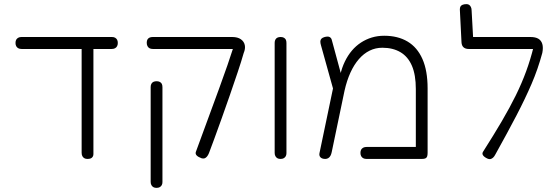

<svg xmlns="http://www.w3.org/2000/svg" viewBox="-20 -759 2701 929"><path d="M85 -522Q75 -522 68.5 -525.5Q62 -529 58.5 -535.5Q55 -542 55 -551Q55 -561 58.5 -567Q62 -573 68.5 -576.5Q75 -580 84 -580H521Q531 -580 537 -576.5Q543 -573 546.5 -567Q550 -561 550 -551Q550 -542 546.5 -535.5Q543 -529 536.5 -525.5Q530 -522 520 -522ZM403 10Q394 10 388 6.5Q382 3 378.5 -3.5Q375 -10 375 -20V-523H432V-13Q432 -6 428.5 -0.5Q425 5 419 7.5Q413 10 403 10Z M956 7Q939 1 931.5 -7Q924 -15 928 -25Q939 -55 957 -104Q975 -153 996.5 -211.5Q1018 -270 1040 -330Q1062 -390 1080.5 -443.5Q1099 -497 1111 -535L1159 -502Q1148 -463 1130 -409.5Q1112 -356 1092 -298Q1072 -240 1052 -184.5Q1032 -129 1016 -85Q1000 -41 991 -18Q987 -8 981.5 -1.5Q976 5 970 7Q964 9 956 7ZM737 150Q728 150 722 146.5Q716 143 712.5 136.5Q709 130 709 121V-338Q709 -347 712.5 -353.5Q716 -360 722.5 -363Q729 -366 738 -366Q747 -366 753.5 -362.5Q760 -359 763 -353Q766 -347 766 -337V122Q766 131 762.5 137Q759 143 753 146.5Q747 150 737 150ZM1159 -502 1120 -522H1005H720Q710 -522 703.5 -525.5Q697 -529 693.5 -536Q690 -543 690 -552Q690 -562 693.5 -568Q697 -574 703.5 -577Q710 -580 719 -580H1103Q1130 -580 1145.5 -569Q1161 -558 1164.5 -540.5Q1168 -523 1159 -502Z M1337 10Q1328 10 1322 6.5Q1316 3 1312.5 -3.5Q1309 -10 1309 -19V-552Q1309 -561 1312.5 -567.5Q1316 -574 1322.5 -577Q1329 -580 1338 -580Q1347 -580 1353.5 -576.5Q1360 -573 1363 -567Q1366 -561 1366 -551V-18Q1366 -9 1362.5 -3Q1359 3 1353 6.5Q1347 10 1337 10Z M2049 -331V-19Q2049 -8 2046.5 -1.5Q2044 5 2038 7.5Q2032 10 2021 10H1753Q1744 10 1737.5 6.5Q1731 3 1727.5 -3.5Q1724 -10 1724 -19Q1724 -29 1727.5 -35Q1731 -41 1737.5 -44.5Q1744 -48 1754 -48H1992V-328Q1992 -397 1973 -441Q1954 -485 1917.5 -506.5Q1881 -528 1830 -528Q1797 -528 1768.5 -514Q1740 -500 1716.5 -473Q1693 -446 1675.5 -407.5Q1658 -369 1647 -320L1585 -23Q1583 -13 1579 -5.5Q1575 2 1568.5 6Q1562 10 1554 10Q1538 10 1530.5 2Q1523 -6 1526 -19L1605 -397L1626 -395Q1634 -431 1648.5 -461Q1663 -491 1682.5 -514Q1702 -537 1726.5 -553Q1751 -569 1779 -577.5Q1807 -586 1839 -586Q1905 -586 1952 -558Q1999 -530 2024 -473.5Q2049 -417 2049 -331ZM1594 -321 1533 -540Q1530 -550 1530 -558Q1530 -566 1535 -571.5Q1540 -577 1551 -580Q1567 -584 1574.5 -580Q1582 -576 1584.5 -568.5Q1587 -561 1588 -556L1636 -379Z M2340 9Q2324 2 2317.5 -7Q2311 -16 2318 -26Q2369 -106 2408 -172.5Q2447 -239 2476 -298Q2505 -357 2526 -414.5Q2547 -472 2562 -533L2604 -503Q2583 -425 2552 -353Q2521 -281 2478.5 -199.5Q2436 -118 2377 -12Q2372 -2 2366 3.5Q2360 9 2353.5 10.5Q2347 12 2340 9ZM2604 -503 2562 -522H2248Q2232 -522 2223 -530Q2214 -538 2213 -554L2205 -713Q2205 -722 2208 -727.5Q2211 -733 2218.5 -736Q2226 -739 2237 -739Q2245 -739 2250 -735.5Q2255 -732 2258.5 -725Q2262 -718 2262 -707L2269 -580H2546Q2571 -580 2585 -571.5Q2599 -563 2604 -546Q2609 -529 2604 -503Z"/></svg>

Font: Fredoka Light
Style: Regular
Weight: 300
Designer: Ben Nathan
Foundry: Milena B. Brandão, Ben Nathan
Version: Version 2.001